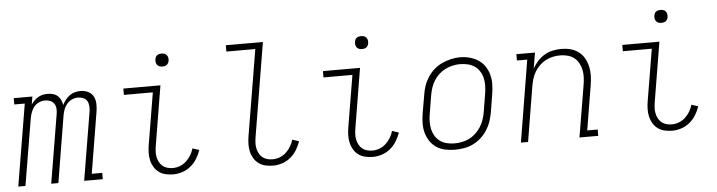

<svg xmlns="http://www.w3.org/2000/svg" viewBox="-46 -938 4292 1150"><g transform="rotate(-5 2100.0 -363.5)"><path d="M24 0 106 -492H43V-530H155L147 -482Q155 -495 166.5 -506Q178 -517 191 -524.5Q204 -532 218.5 -535Q233 -538 248 -538Q264 -538 280 -533.5Q296 -529 307.5 -518.5Q319 -508 325.5 -493.5Q332 -479 335 -463Q342 -479 353.5 -493.5Q365 -508 379.5 -518.5Q394 -529 411 -533.5Q428 -538 445 -538Q469 -538 490 -528Q511 -518 521.5 -498.5Q532 -479 533 -455Q534 -431 530 -407L469 -38H532V0H420L489 -414Q491 -430 489.5 -446.5Q488 -463 480 -475.5Q472 -488 457 -494Q442 -500 426 -500Q408 -500 390 -492Q372 -484 359.5 -469Q347 -454 340.5 -436Q334 -418 331 -400L265 0H222L291 -414Q294 -430 292.5 -446.5Q291 -463 282.5 -475.5Q274 -488 259.5 -494Q245 -500 228 -500Q210 -500 192 -492Q174 -484 162 -469Q150 -454 143.5 -436Q137 -418 134 -400L67 0Z M956 8Q933 8 910.5 3Q888 -2 870 -15Q852 -28 840.5 -47Q829 -66 824 -88Q819 -110 819.5 -133.5Q820 -157 824 -181L876 -492H702V-530H925L866 -174Q863 -157 862 -139.5Q861 -122 864 -106Q867 -90 874.5 -75Q882 -60 894.5 -49.5Q907 -39 923 -34.5Q939 -30 956 -30Q978 -30 999 -38Q1020 -46 1037 -61.5Q1054 -77 1065.5 -96.5Q1077 -116 1083 -137L1123 -124Q1114 -97 1098.5 -72Q1083 -47 1060.5 -28.5Q1038 -10 1010.5 -1Q983 8 956 8ZM947 -641Q938 -641 929.5 -644Q921 -647 915.5 -654Q910 -661 908.5 -670.5Q907 -680 909 -690Q910 -696 913 -702Q916 -708 922 -712Q928 -716 934.5 -717.5Q941 -719 947 -719Q957 -719 965.5 -716Q974 -713 979.5 -706Q985 -699 986.5 -689.5Q988 -680 986 -670Q985 -664 981.5 -658Q978 -652 972.5 -648Q967 -644 960.5 -642.5Q954 -641 947 -641Z M1556 8Q1533 8 1510.5 3Q1488 -2 1470 -15Q1452 -28 1440.5 -47Q1429 -66 1424 -88Q1419 -110 1419.5 -133.5Q1420 -157 1424 -181L1510 -697H1336V-735H1559L1466 -174Q1463 -157 1462 -139.5Q1461 -122 1464 -106Q1467 -90 1474.5 -75Q1482 -60 1494.5 -49.5Q1507 -39 1523 -34.5Q1539 -30 1556 -30Q1578 -30 1599 -38Q1620 -46 1637 -61.5Q1654 -77 1665.5 -96.5Q1677 -116 1683 -137L1723 -124Q1714 -97 1698.5 -72Q1683 -47 1660.5 -28.5Q1638 -10 1610.5 -1Q1583 8 1556 8Z M2156 8Q2133 8 2110.5 3Q2088 -2 2070 -15Q2052 -28 2040.5 -47Q2029 -66 2024 -88Q2019 -110 2019.5 -133.5Q2020 -157 2024 -181L2076 -492H1902V-530H2125L2066 -174Q2063 -157 2062 -139.5Q2061 -122 2064 -106Q2067 -90 2074.5 -75Q2082 -60 2094.5 -49.5Q2107 -39 2123 -34.5Q2139 -30 2156 -30Q2178 -30 2199 -38Q2220 -46 2237 -61.5Q2254 -77 2265.5 -96.5Q2277 -116 2283 -137L2323 -124Q2314 -97 2298.5 -72Q2283 -47 2260.5 -28.5Q2238 -10 2210.5 -1Q2183 8 2156 8ZM2147 -641Q2138 -641 2129.5 -644Q2121 -647 2115.5 -654Q2110 -661 2108.5 -670.5Q2107 -680 2109 -690Q2110 -696 2113 -702Q2116 -708 2122 -712Q2128 -716 2134.5 -717.5Q2141 -719 2147 -719Q2157 -719 2165.5 -716Q2174 -713 2179.5 -706Q2185 -699 2186.5 -689.5Q2188 -680 2186 -670Q2185 -664 2181.5 -658Q2178 -652 2172.5 -648Q2167 -644 2160.5 -642.5Q2154 -641 2147 -641Z M2648 8Q2619 8 2590.5 2Q2562 -4 2538.5 -19.5Q2515 -35 2499.5 -58.5Q2484 -82 2476.5 -109Q2469 -136 2469.5 -166Q2470 -196 2475 -226L2494 -336Q2498 -363 2507 -389.5Q2516 -416 2532 -440.5Q2548 -465 2570 -484.5Q2592 -504 2618 -516Q2644 -528 2671.5 -534.5Q2699 -541 2727 -541Q2756 -541 2784.5 -533.5Q2813 -526 2836.5 -510.5Q2860 -495 2875.5 -472Q2891 -449 2898.5 -421.5Q2906 -394 2905.5 -364Q2905 -334 2900 -304L2882 -194Q2877 -167 2868 -140.5Q2859 -114 2843 -89.5Q2827 -65 2805 -45.5Q2783 -26 2757 -13.5Q2731 -1 2703 3.5Q2675 8 2648 8ZM2649 -30Q2672 -30 2695 -34.5Q2718 -39 2739 -49.5Q2760 -60 2778 -77Q2796 -94 2808.5 -114Q2821 -134 2828.5 -156Q2836 -178 2840 -201L2858 -311Q2862 -334 2862.5 -358Q2863 -382 2858 -404Q2853 -426 2841 -445Q2829 -464 2811 -476.5Q2793 -489 2770 -494.5Q2747 -500 2723 -500Q2701 -500 2678.5 -495Q2656 -490 2635 -479.5Q2614 -469 2596 -452.5Q2578 -436 2565.5 -415.5Q2553 -395 2546 -373.5Q2539 -352 2535 -329L2517 -219Q2513 -196 2512.5 -172.5Q2512 -149 2517 -127Q2522 -105 2533.5 -86Q2545 -67 2563 -54Q2581 -41 2603.5 -35.5Q2626 -30 2649 -30Z M3046 0 3127 -492H3065V-530H3177L3161 -435Q3174 -459 3193 -479.5Q3212 -500 3235 -513.5Q3258 -527 3284 -532.5Q3310 -538 3335 -538Q3364 -538 3391 -531Q3418 -524 3439.5 -507.5Q3461 -491 3474 -467.5Q3487 -444 3493 -417Q3499 -390 3498 -361.5Q3497 -333 3492 -304L3448 -38H3511V0H3398L3450 -311Q3454 -334 3455 -357Q3456 -380 3451.5 -401.5Q3447 -423 3436.5 -442.5Q3426 -462 3409.5 -475Q3393 -488 3371 -494Q3349 -500 3326 -500Q3304 -500 3282 -495.5Q3260 -491 3239.5 -480.5Q3219 -470 3202 -453.5Q3185 -437 3173 -417.5Q3161 -398 3154.5 -376.5Q3148 -355 3144 -333L3089 0Z M3956 8Q3933 8 3910.5 3Q3888 -2 3870 -15Q3852 -28 3840.5 -47Q3829 -66 3824 -88Q3819 -110 3819.5 -133.5Q3820 -157 3824 -181L3876 -492H3702V-530H3925L3866 -174Q3863 -157 3862 -139.5Q3861 -122 3864 -106Q3867 -90 3874.5 -75Q3882 -60 3894.5 -49.5Q3907 -39 3923 -34.5Q3939 -30 3956 -30Q3978 -30 3999 -38Q4020 -46 4037 -61.5Q4054 -77 4065.5 -96.5Q4077 -116 4083 -137L4123 -124Q4114 -97 4098.5 -72Q4083 -47 4060.5 -28.5Q4038 -10 4010.5 -1Q3983 8 3956 8ZM3947 -641Q3938 -641 3929.5 -644Q3921 -647 3915.5 -654Q3910 -661 3908.5 -670.5Q3907 -680 3909 -690Q3910 -696 3913 -702Q3916 -708 3922 -712Q3928 -716 3934.5 -717.5Q3941 -719 3947 -719Q3957 -719 3965.5 -716Q3974 -713 3979.5 -706Q3985 -699 3986.5 -689.5Q3988 -680 3986 -670Q3985 -664 3981.5 -658Q3978 -652 3972.5 -648Q3967 -644 3960.5 -642.5Q3954 -641 3947 -641Z"/></g></svg>

Font: Iosevka Curly Slab XLtEx
Style: Italic
Weight: 200
Width: 7
Italic angle: -9°
Monospace: yes
Designer: Belleve Invis
Foundry: Belleve Invis
Version: Version 11.1.0; ttfautohint (v1.8.3)